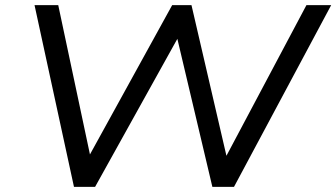

<svg xmlns="http://www.w3.org/2000/svg" viewBox="-20 -725 1305 745"><path d="M267 0 114 -705H206L336 -93H311L648 -705H723L865 -93H844L1169 -705H1265L888 0H804L664 -592H678L349 0Z"/></svg>

Font: Nunito Sans 10pt SemiExpanded
Style: Italic
Weight: 400
Width: 6
Italic angle: -9°
Designer: Vernon Adams
Foundry: Vernon Adams
Version: Version 3.101;gftools[0.9.27]